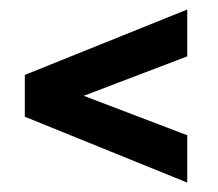

<svg xmlns="http://www.w3.org/2000/svg" viewBox="-20 -478 459 404"><path d="M32.2 -232.4V-320.3L374 -458V-359.4L156.2 -276.4L374 -193.4V-93.8Z"/></svg>

Font: Altinn-DIN Condensed
Style: DINCondensed-Bold
Weight: 700
Width: 3
Designer: Charles Nix
Foundry: Altinn
Version: Version 2.00